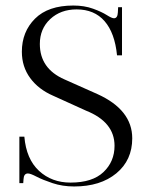

<svg xmlns="http://www.w3.org/2000/svg" viewBox="-20 -662 538 694"><path d="M248 12Q206 12 170 0Q134 -12 112 -23.5Q90 -35 81 -35Q66 -35 65 -14L64 0H50V-168H68Q75 -87 121 -44.5Q167 -2 235 -2Q314 -2 354 -40Q394 -78 394 -135Q394 -221 291 -262L172 -316Q119 -339 89 -380Q59 -421 59 -475Q59 -547 106.5 -594.5Q154 -642 245 -642Q285 -642 316.5 -630.5Q348 -619 366 -607.5Q384 -596 392 -596Q405 -596 406 -617L407 -636H421V-462H403Q395 -543 358 -585.5Q321 -628 257 -628Q199 -628 161.5 -593Q124 -558 124 -503Q124 -414 213 -375L332 -322Q458 -265 458 -162Q458 -83 400.5 -35.5Q343 12 248 12Z"/></svg>

Font: Arapey Regular-Display
Style: Regular
Weight: 400
Designer: Eduardo Rodriguez Tunni
Foundry: Eduardo Rodriguez Tunni
Version: Version 4.000